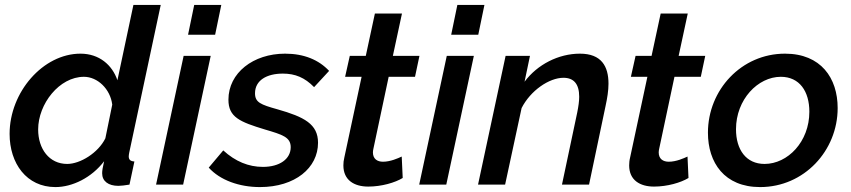

<svg xmlns="http://www.w3.org/2000/svg" viewBox="-20 -750 3459 780"><path d="M19 -206C19 -86 88 10 205 10C274 10 352 -28 403 -95C397 -70 395 -56 395 -46C395 -14 420 5 461 5C472 5 487 3 506 0L526 -94C510 -95 503 -101 503 -115C503 -119 504 -124 505 -130L633 -730H522L457 -424C436 -486 383 -532 307 -532C155 -532 19 -376 19 -206ZM408 -188C379 -129 306 -84 253 -84C180 -84 135 -145 135 -224C135 -328 221 -438 321 -438C376 -438 428 -389 436 -325Z M769 -730 744 -609H854L879 -730ZM726 -523 614 0H724L836 -523Z M828 -69C874 -18 952 10 1036 10C1179 10 1272 -68 1272 -170C1272 -246 1216 -275 1107 -306C1039 -325 1016 -334 1016 -371C1016 -424 1064 -451 1129 -451C1179 -451 1218 -435 1256 -396L1317 -462C1275 -507 1215 -532 1138 -532C1009 -532 908 -454 908 -345C908 -274 954 -255 1056 -224C1127 -203 1161 -193 1161 -152C1161 -104 1116 -72 1048 -72C990 -72 936 -94 887 -139Z M1375 -78C1375 -18 1419 8 1476 8C1530 8 1585 -8 1616 -27L1612 -114C1597 -107 1566 -93 1536 -93C1513 -93 1495 -104 1495 -131C1495 -136 1496 -141 1497 -146L1559 -438H1666L1684 -523H1576L1613 -695H1503L1466 -523H1401L1382 -438H1449L1379 -111C1376 -99 1375 -88 1375 -78Z M1838 -730 1813 -609H1923L1948 -730ZM1795 -523 1683 0H1793L1905 -523Z M2034 -523 1922 0H2032L2099 -311C2135 -382 2211 -434 2269 -434C2310 -434 2333 -410 2333 -357C2333 -339 2330 -318 2325 -293L2263 0H2373L2440 -319C2447 -351 2452 -382 2452 -410C2452 -481 2423 -532 2336 -532C2249 -532 2163 -488 2111 -418L2133 -523Z M2536 -78C2536 -18 2580 8 2637 8C2691 8 2746 -8 2777 -27L2773 -114C2758 -107 2727 -93 2697 -93C2674 -93 2656 -104 2656 -131C2656 -136 2657 -141 2658 -146L2720 -438H2827L2845 -523H2737L2774 -695H2664L2627 -523H2562L2543 -438H2610L2540 -111C2537 -99 2536 -88 2536 -78Z M2856 -211C2856 -89 2923 10 3068 10C3247 10 3383 -138 3383 -311C3383 -433 3315 -532 3169 -532C2992 -532 2856 -385 2856 -211ZM3268 -296C3268 -174 3180 -84 3086 -84C3011 -84 2970 -142 2970 -225C2970 -346 3059 -438 3152 -438C3228 -438 3268 -379 3268 -296Z"/></svg>

Font: FIGSv2-sans-serif SmBold Italic
Style: Regular
Weight: 600
Italic angle: -12°
Designer: Matt McInerney, Pablo Impallari, Rodrigo Fuenzalida
Foundry: Matt McInerney, Pablo Impallari, Rodrigo Fuenzalida
Version: Version 4.020;hotconv 1.0.109;makeotfexe 2.5.65596